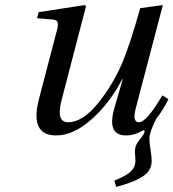

<svg xmlns="http://www.w3.org/2000/svg" viewBox="-20 -522 684 757"><path d="M126 -450 132 -474 314 -502 319 -497 223 -128Q200 -40 248 -40Q305 -40 364 -112Q423 -184 462 -274Q491 -342 533 -490L622 -502L515 -94Q501 -40 528 -40Q558 -40 620 -146L644 -131Q622 -86 596 -54Q569 0 569 24Q569 40 573.5 67.5Q578 95 578 113Q578 151 542.5 174Q507 197 438 215L431 190Q479 171 496.5 153.5Q514 136 514 112Q514 107 513 93.5Q512 80 512 74Q512 50 531 28Q550 6 550 -4Q550 -11 542 -7Q510 12 477 12Q400 12 431 -96L464 -210H462Q414 -117 342 -52.5Q270 12 201 12Q96 12 134 -133L203 -397Q210 -420 207.5 -432Q205 -444 188 -445Z"/></svg>

Font: Lingua Franca
Style: Italic
Weight: 400
Italic angle: -13°
Version: Version 1.19